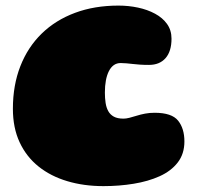

<svg xmlns="http://www.w3.org/2000/svg" viewBox="-20 -612 694 670"><path d="M341 37.5Q272.5 37.5 214.8 20.2Q157 3 114.5 -31Q72 -65 48.5 -115.5Q25 -166 25 -232.5Q25 -314.5 51 -381Q77 -447.5 125.5 -494.8Q174 -542 241.8 -567.2Q309.5 -592.5 393.5 -592.5Q428.5 -592.5 461.5 -585.5Q494.5 -578.5 521 -564.2Q547.5 -550 563 -528.2Q578.5 -506.5 578.5 -477Q578.5 -433 557.8 -409.2Q537 -385.5 500 -385.5Q481.5 -385.5 467.8 -386.5Q454 -387.5 442.8 -388.8Q431.5 -390 421.5 -391Q411.5 -392 401 -392Q387.5 -392 377.2 -384.8Q367 -377.5 360 -363.8Q353 -350 349.5 -331.2Q346 -312.5 346 -289Q346 -269.5 348.5 -253Q351 -236.5 357.8 -224.2Q364.5 -212 377.2 -205Q390 -198 411 -198Q420 -198 431.8 -201Q443.5 -204 457 -208.2Q470.5 -212.5 486.2 -215.5Q502 -218.5 519.5 -218.5Q579.5 -218.5 601.5 -191Q623.5 -163.5 623.5 -118.5Q623.5 -75 600.2 -45Q577 -15 537 3Q497 21 446.5 29.2Q396 37.5 341 37.5Z"/></svg>

Font: Gluten Black
Style: Regular
Weight: 900
Designer: Tyler Finck
Foundry: Etcetera Type Company
Version: Version 1.300